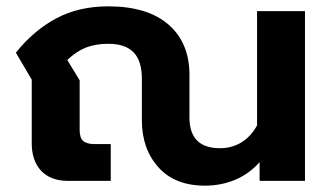

<svg xmlns="http://www.w3.org/2000/svg" viewBox="-20 -570 1034 605"><path d="M427 -191V-322Q427 -378 401 -405Q375 -432 321 -432Q281 -432 250.5 -420Q220 -408 192 -381L231 -317V-160Q231 -136 242 -126Q253 -116 278 -116H329V0H195Q140 0 110 -31.5Q80 -63 80 -119V-319L30 -404Q87 -475 158 -512.5Q229 -550 321 -550Q445 -550 511 -492.5Q577 -435 577 -334V-200Q577 -103 673 -103Q711 -103 741 -121.5Q771 -140 790 -175V-535H941V0H798V-59Q765 -22 721 -3.5Q677 15 626 15Q531 15 479 -43Q427 -101 427 -191Z"/></svg>

Font: Prompt SemiBold
Style: Regular
Weight: 600
Designer: Katatrad Team
Foundry: CadsonDemak
Version: Version 1.001